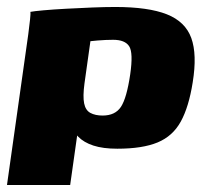

<svg xmlns="http://www.w3.org/2000/svg" viewBox="-21 -423 602 550"><path d="M-1 107 60 -325Q63 -348 65 -366.5Q67 -385 66 -389Q76 -391 104 -393.5Q132 -396 169 -398Q206 -400 243 -401.5Q280 -403 309 -403Q404 -403 457 -382Q510 -361 527 -314Q544 -267 531 -187Q520 -117 497 -75Q474 -33 430.5 -15Q387 3 315 3Q274 3 246.5 -6Q219 -15 203 -31.5Q187 -48 180 -69L206 -77L180 107ZM273 -92Q309 -92 325.5 -117Q342 -142 352 -210Q361 -272 349 -290.5Q337 -309 303 -309Q293 -309 281.5 -308.5Q270 -308 258.5 -307Q247 -306 238 -305L221 -184Q216 -147 220 -127Q224 -107 238 -99.5Q252 -92 273 -92Z"/></svg>

Font: Genos Thin ExtraBold
Style: Italic
Weight: 800
Italic angle: -8°
Version: Version 1.010